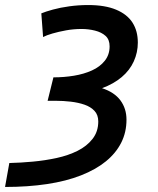

<svg xmlns="http://www.w3.org/2000/svg" viewBox="-48 -556 628 762"><path d="M-28 186 -11 91Q33 90 82 85.5Q131 81 177 71Q223 61 260 42.5Q297 24 319.5 -5Q342 -34 342 -74Q342 -100 327 -116Q312 -132 287.5 -140.5Q263 -149 233 -152.5Q203 -156 173 -156H141L164 -249Q206 -249 245.5 -255.5Q285 -262 317 -276.5Q349 -291 368 -315Q387 -339 387 -372Q387 -399 371 -413.5Q355 -428 329 -434.5Q303 -441 276 -441Q244 -441 214 -435.5Q184 -430 160 -423Q136 -416 123 -409L116 -503Q133 -510 162 -518Q191 -526 227.5 -531Q264 -536 302 -536Q369 -536 413 -517.5Q457 -499 478 -466Q499 -433 499 -387Q499 -348 483 -312.5Q467 -277 435 -250Q403 -223 357 -206Q406 -190 430 -157.5Q454 -125 454 -81Q454 -31 433 10.5Q412 52 372 84.5Q332 117 273.5 140Q215 163 139 174.5Q63 186 -28 186Z"/></svg>

Font: Ubuntu Sans Mono Medium
Style: Italic
Weight: 500
Italic angle: -13.5°
Monospace: yes
Designer: Dalton Maag Ltd
Foundry: Dalton Maag Ltd
Version: Version 1.006